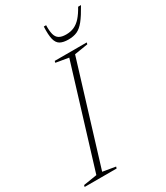

<svg xmlns="http://www.w3.org/2000/svg" viewBox="-240 -955 902 1044"><g transform="rotate(-30 211.0 -433.0)"><path d="M251 -651 171 -664.5 173.5 -675H374.5L372 -664.5L287.5 -651L95.5 -24L175.5 -10.5L172.5 0H-28.5L-25.5 -10.5L59 -24ZM300 -768Q328.5 -768 351 -778.2Q373.5 -788.5 392.8 -810.2Q412 -832 431 -866.5H449Q420 -814.5 397.8 -786.8Q375.5 -759 352.5 -748.5Q329.5 -738 297 -738Q265 -738 246 -748.5Q227 -759 220 -786.8Q213 -814.5 215.5 -866.5H230Q229 -831 234.8 -809.2Q240.5 -787.5 256.2 -777.8Q272 -768 300 -768Z"/></g></svg>

Font: Newsreader 24pt ExtraLight
Style: Italic
Weight: 250
Italic angle: -17°
Designer: Hugues Gentile
Foundry: Production Type
Version: Version 1.003